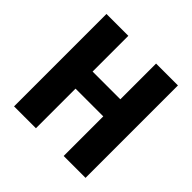

<svg xmlns="http://www.w3.org/2000/svg" viewBox="-176 -855 1018 1018"><g transform="rotate(45 333.0 -346.5)"><path d="M437 -297H229V0H65V-693H229V-425H437V-693H601V0H437Z"/></g></svg>

Font: FiraGOUPP
Style: Bold
Weight: 700
Designer: bBox Type
Foundry: bBox Type GmbH
Version: Version 1.001